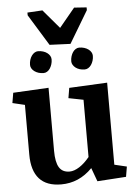

<svg xmlns="http://www.w3.org/2000/svg" viewBox="-64 -1028 770 1087"><g transform="rotate(-5 321.5 -484.5)"><path d="M215.3 -182.1Q215.3 -117.7 233.9 -87.6Q252.4 -57.6 293 -57.6Q319.3 -57.6 349.4 -77.1Q379.4 -96.7 406.7 -130.4V-455.6L322.3 -472.2L332 -529.8L548.3 -540.5V-74.2L618.2 -57.6L608.4 0L444.8 10.7L416.5 -66.4Q378.9 -27.8 334.7 -8.5Q290.5 10.7 239.7 10.7Q156.7 10.7 115.2 -35.6Q73.7 -82 73.7 -172.9V-455.6L3.9 -472.2L13.7 -529.8L215.3 -540.5ZM133.3 -975.1 218.8 -980 310.1 -872.6 398.9 -980 469.7 -975.1V-959.5L360.8 -777.3L242.2 -782.2L133.3 -959.5ZM356.4 -678.2Q356.4 -693.4 360.6 -706.8Q364.7 -720.2 371.6 -730.2Q378.4 -740.2 387.9 -746.1Q397.5 -752 407.7 -752Q422.9 -752 436.3 -747.8Q449.7 -743.7 459.7 -736.3Q469.7 -729 475.3 -719.5Q481 -710 481 -699.2Q481 -684.6 476.8 -671.4Q472.7 -658.2 465.6 -647.9Q458.5 -637.7 449 -631.8Q439.5 -626 428.7 -626Q413.1 -626 399.9 -630.1Q386.7 -634.3 377.2 -641.6Q367.7 -648.9 362.1 -658.4Q356.4 -668 356.4 -678.2ZM122.1 -678.2Q122.1 -693.4 126.2 -706.8Q130.4 -720.2 137.5 -730.2Q144.5 -740.2 154.1 -746.1Q163.6 -752 173.8 -752Q189 -752 202.4 -747.8Q215.8 -743.7 225.6 -736.3Q235.4 -729 241 -719.5Q246.6 -710 246.6 -699.2Q246.6 -684.6 242.4 -671.4Q238.3 -658.2 231.4 -647.9Q224.6 -637.7 215.1 -631.8Q205.6 -626 195.3 -626Q179.7 -626 166.5 -630.1Q153.3 -634.3 143.3 -641.6Q133.3 -648.9 127.7 -658.4Q122.1 -668 122.1 -678.2Z"/></g></svg>

Font: Noticia Text
Style: Bold
Weight: 700
Designer: JM Sole
Foundry: JM Sole
Version: Version 1.003